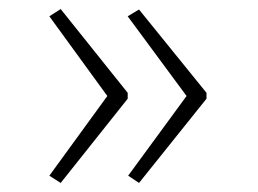

<svg xmlns="http://www.w3.org/2000/svg" viewBox="-20 -472 570 424"><path d="M114 -452 262 -267V-254L114 -68L89 -84L217 -260L89 -436ZM287 -451 436 -267V-254L287 -68L263 -84L392 -260L262 -436Z"/></svg>

Font: Noto Sans Mono Condensed ExtraLight
Style: Regular
Weight: 200
Width: 3
Designer: Monotype Design Team
Foundry: Monotype Imaging Inc.
Version: Version 2.014; ttfautohint (v1.8.4.7-5d5b)